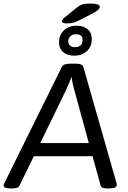

<svg xmlns="http://www.w3.org/2000/svg" viewBox="-28 -1061 722 1083"><path d="M33 2Q-8 2 -8 -15Q-8 -19 -3 -29L321 -684Q330 -702 368 -702H399Q437 -702 442 -684L629 -29Q631 -22 631 -17Q631 -9 621 -3.5Q611 2 586 2H578Q562 2 552 -1.5Q542 -5 539 -16L494 -180H163L83 -16Q78 -5 66 -1.5Q54 2 39 2ZM343 -550 199 -254H473L392 -550Q387 -567 382.5 -587.5Q378 -608 377 -625H375Q370 -612 361.5 -591.5Q353 -571 343 -550ZM390 -747Q351 -747 328 -767.5Q305 -788 305 -822Q305 -864 332.5 -890Q360 -916 405 -916Q443 -916 466.5 -896Q490 -876 490 -841Q490 -799 462.5 -773Q435 -747 390 -747ZM394 -795Q438 -795 438 -836Q438 -868 400 -868Q381 -868 369 -856.5Q357 -845 357 -827Q357 -812 367.5 -803.5Q378 -795 394 -795ZM347 -929Q322 -929 322 -941Q322 -951 335 -961L405 -1018Q421 -1031 437 -1036Q453 -1041 483 -1041Q506 -1041 520.5 -1036.5Q535 -1032 535 -1024Q535 -1014 525 -1005Q515 -996 490 -983L426 -950Q403 -938 387.5 -933.5Q372 -929 347 -929Z"/></svg>

Font: Asap Semi Expanded Semi Expanded Regular
Style: Italic
Weight: 400
Width: 6
Italic angle: -6°
Designer: Pablo Cosgaya
Foundry: Omnibus-Type
Version: Version 3.001; ttfautohint (v1.8.4.7-5d5b)